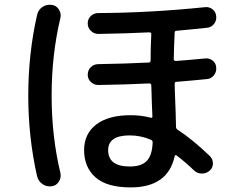

<svg xmlns="http://www.w3.org/2000/svg" viewBox="-20 -771 1040 826"><path d="M538.1 -188.5Q445.3 -188.5 445.3 -125Q445.3 -54.7 538.1 -54.7Q588.9 -54.7 611.8 -79.1Q634.8 -103.5 636.7 -158.2Q636.7 -167 628.9 -169.9Q585 -188.5 538.1 -188.5ZM542 35.2Q439.5 35.2 390.6 -8.3Q341.8 -51.8 341.8 -125Q341.8 -195.3 394 -235.4Q446.3 -275.4 542 -275.4Q587.9 -275.4 627.9 -264.6Q635.7 -262.7 635.7 -269.5Q634.8 -291 633.3 -327.1Q631.8 -363.3 631.8 -377Q631.8 -381.8 631.3 -390.1Q630.9 -398.4 630.9 -403.3Q630.9 -412.1 622.1 -412.1Q524.4 -407.2 403.3 -405.3Q384.8 -405.3 371.1 -418Q357.4 -430.7 357.4 -449.7Q357.4 -468.8 370.6 -481.9Q383.8 -495.1 403.3 -495.1Q524.4 -497.1 620.1 -502Q627.9 -502 627.9 -510.7Q627.9 -565.4 630.9 -624Q630.9 -631.8 622.1 -631.8Q524.4 -627 403.3 -625Q384.8 -625 371.1 -638.2Q357.4 -651.4 357.4 -670.4Q357.4 -689.5 370.6 -702.1Q383.8 -714.8 403.3 -714.8Q625 -715.8 862.3 -740.2Q880.9 -742.2 895 -730.5Q909.2 -718.8 910.2 -700.2Q912.1 -681.6 899.9 -667Q887.7 -652.3 869.1 -651.4Q860.4 -650.4 812.5 -645.5Q764.6 -640.6 740.2 -638.7Q731.4 -638.7 731.4 -630.9Q728.5 -571.3 727.5 -516.6Q727.5 -508.8 737.3 -508.8Q769.5 -510.7 862.3 -519.5Q880.9 -521.5 895 -510.3Q909.2 -499 910.2 -480.5Q912.1 -461.9 899.9 -446.8Q887.7 -431.6 869.1 -430.7Q862.3 -429.7 813 -425.3Q763.7 -420.9 739.3 -418.9Q731.4 -418.9 731.4 -410.2Q731.4 -404.3 731.9 -391.6Q732.4 -378.9 732.4 -373Q736.3 -282.2 737.3 -224.6Q737.3 -217.8 744.1 -212.9Q808.6 -170.9 881.8 -100.6Q895.5 -87.9 896 -68.8Q896.5 -49.8 882.3 -37.1Q868.2 -24.4 848.6 -24.4Q829.1 -24.4 815.4 -37.1Q779.3 -72.3 739.3 -102.5Q733.4 -106.4 731.4 -98.6Q702.1 35.2 542 35.2ZM202.1 30.3Q179.7 33.2 162.1 20.5Q144.5 7.8 139.6 -12.7Q101.6 -179.7 101.6 -359.9Q101.6 -540 139.6 -707Q144.5 -728.5 162.1 -740.7Q179.7 -752.9 202.1 -750Q221.7 -748 232.9 -731Q244.1 -713.9 240.2 -695.3Q202.1 -536.1 202.1 -359.9Q202.1 -183.6 240.2 -25.4Q244.1 -6.8 232.9 10.7Q221.7 28.3 202.1 30.3Z"/></svg>

Font: Rounded Mgen+ 2p medium
Style: Regular
Weight: 500
Designer: [Source Han Sans]
Ryoko NISHIZUKA  (kana & ideographs); Paul D. Hunt (Latin, Greek & Cyrillic); Wenlong ZHANG  (bopomofo
Version: Version 1.059.20150602